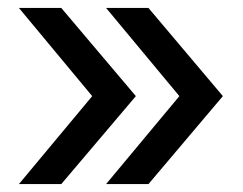

<svg xmlns="http://www.w3.org/2000/svg" viewBox="-20 -588 614 485"><path d="M248 -567.9H355L543 -345.2L355 -123H248L433.1 -345.2ZM27.8 -567.9H134.8L323.2 -345.2L134.8 -123H27.8L212.9 -345.2Z"/></svg>

Font: LT Superior Med
Style: Regular
Weight: 500
Designer: Daniel Lyons
Foundry: LyonsType
Version: Version 1.000